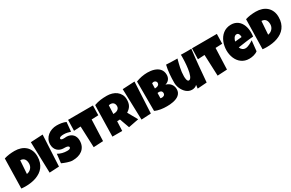

<svg xmlns="http://www.w3.org/2000/svg" viewBox="175 -2131 5393 3557"><g transform="rotate(-30 2872.0 -352.0)"><path d="M578.1 -387.7Q578.1 -319.3 560.5 -265.1Q543 -210.9 511.5 -169.2Q480 -127.4 436.5 -98.1Q393.1 -68.8 341.3 -50Q289.6 -31.2 231.2 -22.5Q172.9 -13.7 111.3 -13.7Q88.4 -13.7 66.4 -14.9Q44.4 -16.1 21.5 -18.6L35.2 -654.3Q88.9 -671.4 145.8 -678.5Q202.6 -685.5 258.8 -685.5Q328.6 -685.5 387.2 -666Q445.8 -646.5 488.3 -608.6Q530.8 -570.8 554.4 -515.4Q578.1 -460 578.1 -387.7ZM246.1 -200.2Q275.4 -204.6 299.6 -218Q323.7 -231.4 341.3 -251.2Q358.9 -271 368.4 -296.1Q377.9 -321.3 377.9 -349.6Q377.9 -377.4 372.1 -401.6Q366.2 -425.8 353 -443.6Q339.8 -461.4 318.4 -471.9Q296.9 -482.4 265.6 -483.4Z M863.3 -687.5 829.1 -22.5 623 -11.7 603.5 -673.8Z M1403.3 -250Q1403.3 -183.1 1380.1 -134.5Q1356.9 -85.9 1316.7 -54.4Q1276.4 -22.9 1222.4 -8.1Q1168.5 6.8 1106.4 6.8Q1082.5 6.8 1054 0.5Q1025.4 -5.9 996.1 -15.4Q966.8 -24.9 939.7 -35.9Q912.6 -46.9 891.6 -56.6L913.1 -248Q954.6 -223.1 1005.1 -210.2Q1055.7 -197.3 1104.5 -197.3Q1113.8 -197.3 1127 -198Q1140.1 -198.7 1152.1 -202.4Q1164.1 -206.1 1172.4 -213.4Q1180.7 -220.7 1180.7 -234.4Q1180.7 -243.7 1174.8 -250.2Q1168.9 -256.8 1159.7 -261Q1150.4 -265.1 1138.7 -267.3Q1127 -269.5 1115.7 -270.5Q1104.5 -271.5 1094.7 -271.5H1094.2Q1094.2 -271.5 1094.2 -271.5Q1094.2 -271.5 1094.2 -271.5Q1094.2 -271.5 1094.2 -271.5Q1094.2 -271.5 1094.2 -271.5Q1094.2 -271.5 1094.2 -271.5Q1094.2 -271.5 1094.2 -271.5H1092.8Q1092.8 -271.5 1092.8 -271.5Q1092.8 -271.5 1092.8 -271.5Q1092.8 -271.5 1092.8 -271.5Q1092.8 -271.5 1092.8 -271.5Q1092.8 -271.5 1092.8 -271.5Q1092.8 -271.5 1092.3 -271.5Q1092.3 -271.5 1092.3 -271.5Q1092.3 -271.5 1092.3 -271.5Q1092.3 -271.5 1092.3 -271.5Q1092.3 -271.5 1092.3 -271.5Q1092.3 -271.5 1092.3 -271.5Q1092.3 -271.5 1092.3 -271.5Q1092.3 -271.5 1092.3 -271.5Q1092.3 -271.5 1092.3 -271.5H1090.8Q1090.8 -271.5 1090.8 -271.5Q1090.8 -271.5 1090.8 -271.5Q1090.8 -271.5 1090.8 -271.5Q1090.8 -271.5 1090.8 -271.5Q1090.8 -271.5 1090.8 -271.5H1089.8Q1089.8 -271.5 1089.8 -271.5Q1089.8 -271.5 1089.8 -271.5Q1089.8 -271.5 1089.8 -271.5Q1089.8 -271.5 1089.8 -271.5Q1089.8 -271.5 1089.8 -271.5Q1089.8 -271.5 1089.8 -271.5H1087.4Q1087.4 -271.5 1087.4 -271.5Q1087.4 -271.5 1087.4 -271.5H1079.1Q1037.1 -271.5 1002.7 -284.7Q968.3 -297.9 943.6 -322Q918.9 -346.2 905.3 -380.6Q891.6 -415 891.6 -457Q891.6 -514.6 914.8 -560.3Q938 -606 976.8 -637.9Q1015.6 -669.9 1065.9 -687Q1116.2 -704.1 1169.9 -704.1Q1193.8 -704.1 1219.2 -702.4Q1244.6 -700.7 1269.8 -696.3Q1294.9 -691.9 1318.8 -685.1Q1342.8 -678.2 1364.3 -668L1345.7 -469.7Q1312.5 -481 1276.1 -488.5Q1239.7 -496.1 1205.1 -496.1Q1198.7 -496.1 1188.7 -495.8Q1178.7 -495.6 1167.7 -494.4Q1156.7 -493.2 1145.5 -490.7Q1134.3 -488.3 1125.5 -484.1Q1116.7 -480 1111.6 -473.4Q1106.4 -466.8 1106.4 -458.5Q1106.4 -458.5 1106.4 -458.5Q1106.4 -458.5 1106.4 -458.5Q1106.4 -458.5 1106.4 -458Q1106.4 -458 1106.4 -458Q1106.4 -458 1106.4 -458Q1106.4 -458 1106.4 -458Q1106.4 -458 1106.4 -458Q1106.4 -458 1106.4 -458V-457.5Q1106.4 -457.5 1106.4 -457.5Q1106.4 -457.5 1106.4 -457.5Q1106.4 -457.5 1106.4 -457.5Q1106.4 -457.5 1106.4 -457.5Q1106.4 -457.5 1106.4 -457Q1106.4 -457 1106.4 -457Q1106.4 -457 1106.4 -457Q1106.4 -457 1106.4 -457Q1106.9 -446.3 1114.5 -440.4Q1122.1 -434.6 1134 -431.9Q1146 -429.2 1160.4 -429.2Q1174.8 -429.2 1189 -429.9Q1203.1 -430.7 1212.9 -431.2Q1222.7 -431.6 1228.5 -431.6Q1228.5 -431.6 1228.5 -431.6Q1228.5 -431.6 1229 -431.6Q1229 -431.6 1229 -431.6Q1229 -431.6 1229 -431.6Q1229 -431.6 1229 -431.6H1229.5Q1229.5 -431.6 1229.5 -431.6H1230Q1230 -431.6 1230 -431.6Q1230 -431.6 1230.5 -431.6Q1230.5 -431.6 1230.5 -431.6Q1230.5 -431.6 1230.5 -431.6Q1230.5 -431.6 1230.5 -431.6H1231Q1231 -431.6 1231 -431.6Q1231 -431.6 1231 -431.6Q1231 -431.6 1231 -431.6Q1231 -431.6 1231 -431.6Q1231 -431.6 1231 -431.6Q1231 -431.6 1231.4 -431.6Q1231.4 -431.6 1231.4 -431.6Q1231.4 -431.6 1231.4 -431.6Q1231.4 -431.6 1231.4 -431.6Q1231.4 -431.6 1231.4 -431.6Q1231.4 -431.6 1231.4 -431.6Q1231.4 -431.6 1231.9 -431.6Q1231.9 -431.6 1231.9 -431.6H1235.4Q1274.4 -429.2 1305.7 -415Q1336.9 -400.9 1358.6 -377.4Q1380.4 -354 1391.8 -321.5Q1403.3 -289.1 1403.3 -250Z M1939.9 -688.5 1935.1 -481.4 1789.6 -475.6 1772 -22.5 1565.9 -11.7 1547.4 -464.8 1401.9 -457 1407.7 -687.5Z M2540 -470.7Q2540 -432.6 2533.4 -401.6Q2526.9 -370.6 2512.7 -344.7Q2498.5 -318.8 2476.1 -296.9Q2453.6 -274.9 2421.9 -254.9L2538.1 -47.9L2318.4 -4.9L2243.2 -212.9L2182.6 -210.9L2173.8 -7.8H1963.9Q1966.3 -119.1 1968.5 -229.5Q1970.7 -339.8 1973.6 -451.2Q1974.6 -507.3 1975.6 -562.5Q1976.6 -617.7 1979.5 -673.8Q2013.7 -686.5 2046.9 -694.8Q2080.1 -703.1 2113.5 -707.8Q2147 -712.4 2181.4 -714.1Q2215.8 -715.8 2252 -715.8Q2307.6 -715.8 2359.6 -700.4Q2411.6 -685.1 2451.7 -654.3Q2491.7 -623.5 2515.9 -577.6Q2540 -531.7 2540 -470.7ZM2321.3 -455.1Q2321.3 -475.6 2315.7 -492.7Q2310.1 -509.8 2299.1 -522.2Q2288.1 -534.7 2271.7 -541.7Q2255.4 -548.8 2233.4 -548.8Q2223.6 -548.8 2214.4 -547.6Q2205.1 -546.4 2196.3 -543.9L2188.5 -362.3H2200.2Q2221.2 -362.3 2242.9 -367.7Q2264.6 -373 2282 -384.3Q2299.3 -395.5 2310.3 -413.1Q2321.3 -430.7 2321.3 -455.1Z M2828.6 -687.5 2794.4 -22.5 2588.4 -11.7 2568.8 -673.8Z M3436.5 -173.8Q3436.5 -133.3 3421.6 -104Q3406.7 -74.7 3381.8 -54.2Q3356.9 -33.7 3324.5 -20.8Q3292 -7.8 3256.8 -0.5Q3221.7 6.8 3186.3 9.3Q3150.9 11.7 3120.1 11.7Q3089.8 11.7 3057.4 9.5Q3024.9 7.3 2992.7 2Q2960.4 -3.4 2929.2 -12.5Q2897.9 -21.5 2870.1 -35.2L2869.1 -664.1Q2896.5 -675.3 2927.2 -684.3Q2958 -693.4 2990 -699.5Q3022 -705.6 3053.7 -708.7Q3085.4 -711.9 3115.2 -711.9Q3149.9 -711.9 3185.3 -707.5Q3220.7 -703.1 3253.4 -692.9Q3286.1 -682.6 3314.5 -666.3Q3342.8 -649.9 3364 -626Q3385.3 -602.1 3397.2 -570.3Q3409.2 -538.6 3409.2 -497.1Q3409.2 -469.7 3401.4 -445.8Q3393.6 -421.9 3378.9 -402.8Q3364.3 -383.8 3343.3 -370.4Q3322.3 -356.9 3295.9 -350.6Q3327.6 -342.3 3353.8 -326.2Q3379.9 -310.1 3398.2 -287.1Q3416.5 -264.2 3426.5 -235.4Q3436.5 -206.5 3436.5 -173.8ZM3188.5 -452.1Q3188.5 -466.3 3182.6 -476.3Q3176.8 -486.3 3168.2 -492.7Q3159.7 -499 3149.7 -502Q3139.6 -504.9 3131.8 -504.9Q3122.1 -504.9 3112.8 -502Q3103.5 -499 3094.7 -495.1L3091.8 -386.7Q3103 -386.7 3119.6 -388.7Q3136.2 -390.6 3151.6 -397.2Q3167 -403.8 3177.7 -416.7Q3188.5 -429.7 3188.5 -452.1ZM3119.1 -293Q3105 -293 3091.8 -290L3089.8 -178.7Q3097.2 -177.2 3104.2 -176Q3111.3 -174.8 3118.2 -174.8Q3128.4 -174.8 3140.6 -177Q3152.8 -179.2 3163.6 -185.8Q3174.3 -192.4 3181.4 -203.6Q3188.5 -214.8 3188.5 -233.4Q3188.5 -252 3181.4 -263.7Q3174.3 -275.4 3164.1 -282Q3153.8 -288.6 3141.6 -290.8Q3129.4 -293 3119.1 -293Z M4044.4 -687.5Q4022.5 -515.6 4006.8 -345.5Q3991.2 -175.3 3977.1 -2.9L3776.9 11.7L3785.6 -63.5Q3775.9 -52.2 3762.9 -43.9Q3750 -35.6 3735.4 -30.5Q3720.7 -25.4 3706.5 -23.4Q3692.4 -21.5 3680.7 -21.5H3680.2Q3680.2 -21.5 3680.2 -21.5Q3680.2 -21.5 3679.7 -21.5Q3679.7 -21.5 3679.7 -21.5Q3679.7 -21.5 3679.7 -21.5Q3679.7 -21.5 3679.7 -21.5H3679.2Q3679.2 -21.5 3679.2 -21.5Q3679.2 -21.5 3679.2 -21.5Q3679.2 -21.5 3679.2 -21.5Q3679.2 -21.5 3679.2 -21.5Q3679.2 -21.5 3679.2 -21.5Q3678.7 -21.5 3678.7 -21.5Q3678.7 -21.5 3678.7 -21.5Q3678.7 -21.5 3678.7 -21.5Q3678.7 -21.5 3678.7 -21.5Q3678.7 -21.5 3678.7 -21.5Q3678.7 -21.5 3678.7 -21.5Q3678.2 -21.5 3678.2 -21.5Q3678.2 -21.5 3678.2 -21.5Q3678.2 -21.5 3678.2 -21.5Q3678.2 -21.5 3678.2 -21.5Q3678.2 -21.5 3678.2 -21.5Q3678.2 -21.5 3678.2 -21.5Q3678.2 -21.5 3678.2 -21.5Q3678.2 -21.5 3678.2 -21.5Q3678.2 -21.5 3677.7 -21.5Q3677.7 -21.5 3677.7 -21.5H3675.8Q3675.8 -21.5 3675.8 -21.5Q3675.8 -21.5 3675.8 -21.5H3675.3Q3642.1 -22 3612.8 -34.4Q3583.5 -46.9 3559.1 -67.6Q3534.7 -88.4 3515.1 -116Q3495.6 -143.6 3482.2 -174.1Q3468.8 -204.6 3461.7 -236.3Q3454.6 -268.1 3454.6 -297.9Q3454.6 -341.8 3456.3 -388.9Q3458 -436 3462.4 -483.4Q3466.8 -530.8 3473.9 -577.1Q3481 -623.5 3491.7 -666Q3551.3 -663.1 3602.8 -660.9Q3654.3 -658.7 3696.8 -658.7Q3713.9 -658.7 3731 -659.2Q3719.7 -616.7 3708.7 -574Q3697.8 -531.2 3689 -488Q3680.2 -444.8 3674.8 -401.4Q3669.4 -357.9 3669.4 -313.5Q3669.4 -303.2 3670.4 -284.2Q3671.4 -265.1 3675.5 -246.6Q3679.7 -228 3688.2 -214.1Q3696.8 -200.2 3712.4 -200.2Q3731 -200.2 3745.6 -216.1Q3760.3 -231.9 3771.5 -258.8Q3782.7 -285.6 3790.8 -320.8Q3798.8 -356 3804.4 -394.3Q3810.1 -432.6 3813.5 -471.7Q3816.9 -510.7 3818.6 -545.2Q3820.3 -579.6 3821 -606.9Q3821.8 -634.3 3821.8 -649.4Q3821.8 -659.2 3821.3 -668.5Q3820.8 -677.7 3819.8 -687.5Q3851.6 -686.5 3882.8 -686Q3914.1 -685.5 3945.8 -685.5Q3970.2 -685.5 3994.9 -685.8Q4019.5 -686 4044.4 -687.5Z M4590.8 -688.5 4585.9 -481.4 4440.4 -475.6 4422.9 -22.5 4216.8 -11.7 4198.2 -464.8 4052.7 -457 4058.6 -687.5Z M5153.8 -394.5Q5153.8 -352.1 5147.9 -309.6Q5064.5 -304.2 4981.9 -292.2Q4899.4 -280.3 4816.9 -268.6Q4829.6 -233.4 4856.7 -212.4Q4883.8 -191.4 4921.4 -191.4Q4940.9 -191.4 4964.1 -198.7Q4987.3 -206.1 5010.3 -217Q5033.2 -228 5054.2 -240.7Q5075.2 -253.4 5090.3 -263.7L5066.9 -42Q5047.9 -27.3 5025.6 -17.1Q5003.4 -6.8 4979.5 -0.5Q4955.6 5.9 4931.2 8.8Q4906.7 11.7 4883.3 11.7Q4835 11.7 4794.9 -1.5Q4754.9 -14.6 4722.4 -38.3Q4689.9 -62 4665.5 -94.2Q4641.1 -126.5 4625 -164.6Q4608.9 -202.6 4600.6 -245.1Q4592.3 -287.6 4592.3 -331.1Q4592.3 -376.5 4600.6 -421.9Q4608.9 -467.3 4625.7 -509.3Q4642.6 -551.3 4668.2 -587.2Q4693.8 -623 4728 -649.9Q4762.2 -676.8 4805.4 -691.9Q4848.6 -707 4900.9 -707Q4944.3 -707 4980.2 -695.1Q5016.1 -683.1 5044.2 -661.9Q5072.3 -640.6 5093 -611.3Q5113.8 -582 5127.2 -547.1Q5140.6 -512.2 5147.2 -473.4Q5153.8 -434.6 5153.8 -394.5ZM4958.5 -419.9Q4958.5 -433.6 4955.6 -448Q4952.6 -462.4 4946 -474.1Q4939.5 -485.8 4928.7 -493.4Q4918 -501 4901.9 -501Q4882.3 -501 4867.4 -490.5Q4852.5 -480 4841.8 -464.1Q4831.1 -448.2 4824.2 -429.7Q4817.4 -411.1 4814 -395.5L4958.5 -409.2Z M5738.8 -387.7Q5738.8 -319.3 5721.2 -265.1Q5703.6 -210.9 5672.1 -169.2Q5640.6 -127.4 5597.2 -98.1Q5553.7 -68.8 5502 -50Q5450.2 -31.2 5391.8 -22.5Q5333.5 -13.7 5272 -13.7Q5249 -13.7 5227.1 -14.9Q5205.1 -16.1 5182.1 -18.6L5195.8 -654.3Q5249.5 -671.4 5306.4 -678.5Q5363.3 -685.5 5419.4 -685.5Q5489.3 -685.5 5547.9 -666Q5606.4 -646.5 5648.9 -608.6Q5691.4 -570.8 5715.1 -515.4Q5738.8 -460 5738.8 -387.7ZM5406.7 -200.2Q5436 -204.6 5460.2 -218Q5484.4 -231.4 5502 -251.2Q5519.5 -271 5529.1 -296.1Q5538.6 -321.3 5538.6 -349.6Q5538.6 -377.4 5532.7 -401.6Q5526.9 -425.8 5513.7 -443.6Q5500.5 -461.4 5479 -471.9Q5457.5 -482.4 5426.3 -483.4Z"/></g></svg>

Font: Luckiest Guy
Style: Regular
Weight: 400
Designer: Astigmatic (AOETI)
Foundry: Astigmatic (AOETI)
Version: Version 1.000